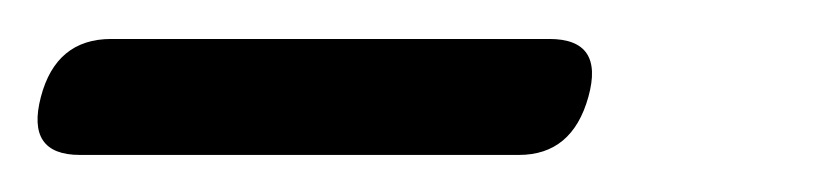

<svg xmlns="http://www.w3.org/2000/svg" viewBox="-74 -640 441 101"><path d="M-52.5 -589Q-44.5 -619.5 -15.5 -619.5H215Q244 -619.5 235.5 -589Q227 -558.5 199 -558.5H-32Q-60.5 -558.5 -52.5 -589Z"/></svg>

Font: Fraunces 9pt S050
Style: Italic
Weight: 400
Italic angle: -16°
Version: Version 1.000; ttfautohint (v1.8.3)